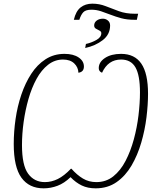

<svg xmlns="http://www.w3.org/2000/svg" viewBox="-20 -1018 860 1048"><path d="M383 -910Q394 -957 420 -977.5Q446 -998 484 -998Q522 -998 556.5 -984.5Q591 -971 629 -957Q667 -943 716 -943H734L727 -910H713Q673 -910 642 -918.5Q611 -927 584 -937.5Q557 -948 531.5 -956.5Q506 -965 479 -965Q448 -965 435 -951.5Q422 -938 413 -910ZM449 -778Q480 -785 506.5 -800Q533 -815 533 -837Q533 -846 523 -851Q513 -856 503.5 -861.5Q494 -867 494 -879Q494 -895 507.5 -905.5Q521 -916 542 -916Q557 -916 569 -906Q581 -896 581 -879Q581 -830 541 -799Q501 -768 445 -756ZM218 10Q139 10 97 -48Q55 -106 55 -232Q55 -299 65 -368.5Q75 -438 96.5 -501.5Q118 -565 150.5 -615Q183 -665 228.5 -694.5Q274 -724 332 -724Q380 -724 409 -704.5Q438 -685 438 -655Q438 -625 408 -621Q407 -651 385 -672Q363 -693 324 -693Q279 -693 242.5 -664.5Q206 -636 179.5 -587.5Q153 -539 135.5 -478Q118 -417 109 -352Q100 -287 100 -226Q100 -116 133.5 -70Q167 -24 225 -24Q261 -24 295.5 -41Q330 -58 367 -97H370Q400 -63 432.5 -43.5Q465 -24 506 -24Q559 -24 598.5 -55.5Q638 -87 665.5 -140Q693 -193 710.5 -257.5Q728 -322 736 -389Q744 -456 744 -514Q744 -607 719.5 -650Q695 -693 641 -693Q570 -693 537 -621Q519 -628 519 -646Q519 -679 553 -701.5Q587 -724 641 -724Q715 -724 751.5 -670.5Q788 -617 788 -506Q788 -447 779.5 -377.5Q771 -308 751 -239.5Q731 -171 698 -114.5Q665 -58 616.5 -24Q568 10 502 10Q459 10 426.5 -5.5Q394 -21 365 -51Q331 -18 294 -4Q257 10 218 10Z"/></svg>

Font: Noto Serif ExtraLight
Style: Italic
Weight: 200
Italic angle: -12°
Designer: Monotype Design Team
Foundry: Monotype Imaging Inc.
Version: Version 2.014; ttfautohint (v1.8.4.7-5d5b)